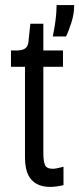

<svg xmlns="http://www.w3.org/2000/svg" viewBox="-20 -726 311 753"><path d="M177 7Q153 7 134.5 0Q116 -7 103 -21.5Q90 -36 84 -58Q78 -80 78 -111V-464H23V-528H44Q69 -528 80 -537Q91 -546 92 -566L99 -633H150V-528H227V-464H150V-126Q150 -96 156 -80Q162 -64 187 -64Q193 -64 203.5 -66Q214 -68 229 -72V0Q213 4 200 5.5Q187 7 177 7ZM187 -583Q194 -617 197 -640.5Q200 -664 201 -680Q202 -696 202 -706H271Q271 -672 260 -637.5Q249 -603 239 -583Z"/></svg>

Font: Bricolage Grotesque Condensed Light
Style: Regular
Weight: 300
Width: 3
Designer: Mathieu Triay
Foundry: Atelier Triay
Version: Version 1.000;gftools[0.9.30]